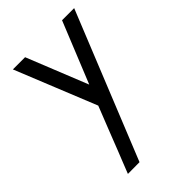

<svg xmlns="http://www.w3.org/2000/svg" viewBox="-194 -430 782 782"><g transform="rotate(-45 197.0 -39.0)"><path d="M104.5 -355 210.4 -91.3Q236.8 -157.2 263.9 -223.1Q291 -289.1 317.4 -355H387.2L131.8 276.9L64.5 277.3Q66.4 272.5 71.8 258.8Q77.1 245.1 84.7 226.1Q92.3 207 101.6 183.8Q110.8 160.6 120.1 136.5Q129.4 112.3 138.7 89.1Q147.9 65.9 155.5 46.6Q163.1 27.3 168.5 13.7Q173.8 0 175.8 -4.9Q140.6 -91.3 105 -179.9Q69.3 -268.6 34.2 -355Z"/></g></svg>

Font: Fibel Vienna LRS
Style: Regular
Weight: 400
Designer: Peter Wiegel
Foundry: Peter Wioegel
Version: Version 000.000